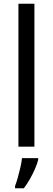

<svg xmlns="http://www.w3.org/2000/svg" viewBox="-20 -780 280 1021"><path d="M163 0H78V-760H163ZM183 70Q178 91 166 118.5Q154 146 138.5 173Q123 200 107 221H60V209Q67 192 74.5 165Q82 138 88.5 110Q95 82 97 61H183Z"/></svg>

Font: Noto Sans Hebrew SemiCondensed
Style: Regular
Weight: 400
Width: 4
Designer: Monotype Design Team
Foundry: Monotype Imaging Inc.
Version: Version 2.003